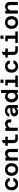

<svg xmlns="http://www.w3.org/2000/svg" viewBox="3815 -4623 820 8490"><g transform="rotate(-90 4225.0 -378.0)"><path d="M336 12Q249 12 185.5 -23Q122 -58 88.5 -123Q55 -188 55 -277Q55 -368 90.5 -433Q126 -498 189.5 -532Q253 -566 339 -566Q412 -566 469 -540Q526 -514 560 -466.5Q594 -419 598 -354H460Q452 -403 420.5 -428Q389 -453 339 -453Q296 -453 263 -432.5Q230 -412 211.5 -373Q193 -334 193 -277Q193 -193 233.5 -146Q274 -99 336 -99Q368 -99 394 -111Q420 -123 438 -145.5Q456 -168 463 -197H601Q594 -133 558 -86.5Q522 -40 465 -14Q408 12 336 12Z M975 12Q887 12 823.5 -23Q760 -58 726.5 -123Q693 -188 693 -277Q693 -368 726.5 -432Q760 -496 823.5 -531Q887 -566 975 -566Q1107 -566 1181.5 -489Q1256 -412 1256 -277Q1256 -188 1222.5 -123Q1189 -58 1126 -23Q1063 12 975 12ZM975 -100Q1042 -100 1080.5 -147.5Q1119 -195 1119 -277Q1119 -360 1080.5 -407Q1042 -454 975 -454Q907 -454 869 -407Q831 -360 831 -277Q831 -195 869 -147.5Q907 -100 975 -100Z M1747 0V-344Q1747 -392 1721.5 -421.5Q1696 -451 1654 -451Q1606 -451 1567.5 -417.5Q1529 -384 1494 -308L1474 -434Q1510 -503 1565.5 -534.5Q1621 -566 1681 -566Q1744 -566 1789.5 -539Q1835 -512 1860 -464.5Q1885 -417 1885 -352V0ZM1369 0V-554H1502L1507 -447V0Z M2320 0Q2266 0 2225.5 -24Q2185 -48 2163.5 -91Q2142 -134 2142 -189V-651L2280 -716V-189Q2280 -164 2287.5 -146.5Q2295 -129 2315.5 -120Q2336 -111 2374 -111H2523V0ZM2026 -443V-554H2427V-443Z M3054 -290V-362Q3054 -402 3032 -426.5Q3010 -451 2967 -451Q2917 -451 2874 -415.5Q2831 -380 2797 -299L2782 -420Q2806 -468 2837.5 -500.5Q2869 -533 2907.5 -549.5Q2946 -566 2993 -566Q3080 -566 3136 -514Q3192 -462 3192 -362V-290ZM2683 0V-554H2815L2821 -446V0Z M3695 0 3690 -108V-369Q3690 -415 3658 -441Q3626 -467 3570 -467Q3515 -467 3481 -443.5Q3447 -420 3443 -378H3309Q3314 -437 3348.5 -479Q3383 -521 3441 -543.5Q3499 -566 3575 -566Q3652 -566 3708.5 -542Q3765 -518 3796 -472.5Q3827 -427 3827 -361V0ZM3510 12Q3455 12 3413.5 -9Q3372 -30 3349 -67.5Q3326 -105 3326 -153Q3326 -239 3392 -286Q3458 -333 3576 -333H3705V-236H3572Q3520 -236 3490.5 -217Q3461 -198 3461 -161Q3461 -134 3482.5 -116Q3504 -98 3542 -98Q3593 -98 3633 -124.5Q3673 -151 3699 -197L3714 -102Q3688 -45 3636 -16.5Q3584 12 3510 12Z M4190 -566Q4241 -566 4284.5 -547Q4328 -528 4357 -494V-738H4493V0H4362L4359 -63Q4330 -29 4286.5 -8.5Q4243 12 4190 12Q4118 12 4062 -26.5Q4006 -65 3974 -130.5Q3942 -196 3942 -277Q3942 -359 3974 -424.5Q4006 -490 4062 -528Q4118 -566 4190 -566ZM4224 -102Q4270 -102 4305.5 -129.5Q4341 -157 4357 -203V-352Q4341 -399 4305.5 -425.5Q4270 -452 4224 -452Q4182 -452 4149.5 -429.5Q4117 -407 4098.5 -367.5Q4080 -328 4080 -277Q4080 -227 4098.5 -187.5Q4117 -148 4149.5 -125Q4182 -102 4224 -102Z M4808 0V-554H4946V0ZM4620 0V-111H5130V0ZM4691 -443V-554H4877V-443ZM4802 -635V-768H4950V-635Z M5536 12Q5449 12 5385.5 -23Q5322 -58 5288.5 -123Q5255 -188 5255 -277Q5255 -368 5290.5 -433Q5326 -498 5389.5 -532Q5453 -566 5539 -566Q5612 -566 5669 -540Q5726 -514 5760 -466.5Q5794 -419 5798 -354H5660Q5652 -403 5620.5 -428Q5589 -453 5539 -453Q5496 -453 5463 -432.5Q5430 -412 5411.5 -373Q5393 -334 5393 -277Q5393 -193 5433.5 -146Q5474 -99 5536 -99Q5568 -99 5594 -111Q5620 -123 5638 -145.5Q5656 -168 5663 -197H5801Q5794 -133 5758 -86.5Q5722 -40 5665 -14Q5608 12 5536 12Z M6220 0Q6166 0 6125.5 -24Q6085 -48 6063.5 -91Q6042 -134 6042 -189V-651L6180 -716V-189Q6180 -164 6187.5 -146.5Q6195 -129 6215.5 -120Q6236 -111 6274 -111H6423V0ZM5926 -443V-554H6327V-443Z M6758 0V-554H6896V0ZM6570 0V-111H7080V0ZM6641 -443V-554H6827V-443ZM6752 -635V-768H6900V-635Z M7475 12Q7387 12 7323.5 -23Q7260 -58 7226.5 -123Q7193 -188 7193 -277Q7193 -368 7226.5 -432Q7260 -496 7323.5 -531Q7387 -566 7475 -566Q7607 -566 7681.5 -489Q7756 -412 7756 -277Q7756 -188 7722.5 -123Q7689 -58 7626 -23Q7563 12 7475 12ZM7475 -100Q7542 -100 7580.5 -147.5Q7619 -195 7619 -277Q7619 -360 7580.5 -407Q7542 -454 7475 -454Q7407 -454 7369 -407Q7331 -360 7331 -277Q7331 -195 7369 -147.5Q7407 -100 7475 -100Z M8247 0V-344Q8247 -392 8221.5 -421.5Q8196 -451 8154 -451Q8106 -451 8067.5 -417.5Q8029 -384 7994 -308L7974 -434Q8010 -503 8065.5 -534.5Q8121 -566 8181 -566Q8244 -566 8289.5 -539Q8335 -512 8360 -464.5Q8385 -417 8385 -352V0ZM7869 0V-554H8002L8007 -447V0Z"/></g></svg>

Font: Azeret Mono Thin SemiBold
Style: Regular
Weight: 600
Version: Version 1.002